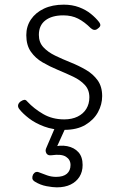

<svg xmlns="http://www.w3.org/2000/svg" viewBox="-20 -539 519 825"><path d="M256 19Q208 19 169.5 4.5Q131 -10 104.5 -30.5Q78 -51 64 -69Q57 -77 57.5 -85.5Q58 -94 67 -102Q77 -109 84 -110Q91 -111 98 -102Q126 -72 165.5 -49Q205 -26 256 -26Q289 -26 313.5 -38Q338 -50 351 -71.5Q364 -93 364 -121Q364 -153 344.5 -174Q325 -195 294.5 -209.5Q264 -224 229 -238.5Q194 -253 163 -271Q132 -289 112.5 -317Q93 -345 93 -388Q93 -426 113 -455.5Q133 -485 169 -502Q205 -519 254 -519Q290 -519 319.5 -508Q349 -497 370.5 -479.5Q392 -462 405 -445Q412 -436 411 -429.5Q410 -423 400 -416Q393 -410 385.5 -410.5Q378 -411 370 -418Q343 -445 315.5 -459Q288 -473 252 -473Q203 -473 175 -451.5Q147 -430 147 -389Q147 -357 166.5 -336Q186 -315 217 -300Q248 -285 283 -271Q318 -257 349 -239Q380 -221 399.5 -194Q419 -167 419 -126Q419 -90 401 -57Q383 -24 347 -2.5Q311 19 256 19ZM224 266Q207 266 180 261Q153 256 129 241Q120 235 119 227.5Q118 220 122 211Q127 203 133.5 200.5Q140 198 149 202Q164 208 182.5 214.5Q201 221 221 221Q252 221 267.5 207.5Q283 194 283 170Q283 147 263.5 134.5Q244 122 202 128Q194 129 189 127.5Q184 126 180 121Q176 114 176 108Q176 102 180 94L222 -4H268L218 106L201 94Q238 83 268.5 89Q299 95 317 115Q335 135 335 170Q335 199 321.5 220.5Q308 242 283.5 254Q259 266 224 266Z"/></svg>

Font: Playwrite FR Moderne ExtraLight
Style: Regular
Weight: 250
Version: Version 1.002